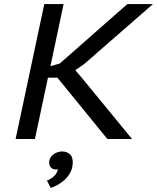

<svg xmlns="http://www.w3.org/2000/svg" viewBox="-20 -682 770 942"><path d="M56.6 0ZM261.7 -300.8H215.3L151.4 0H56.6L197.3 -662.1H292L227.5 -357.4L273.4 -370.6L605 -662.1H730.5L394.5 -369.1L349.6 -337.4L381.8 -299.8L627.9 0H506.8ZM221.2 115.2Q221.2 103 226.8 93Q232.4 83 241.5 75.9Q250.5 68.8 262 64.9Q273.4 61 284.7 61Q310.5 61 326.2 78.1Q331.5 84 334.2 93.3Q336.9 102.5 336.9 113.8Q336.9 142.6 325 164.3Q313 186 295.9 201.4Q278.8 216.8 260.3 226.3Q241.7 235.8 229 240.2L210.4 204.1Q229 196.8 244.4 182.9Q259.8 168.9 264.2 148.4Q245.1 152.3 233.2 142.6Q221.2 132.8 221.2 115.2Z"/></svg>

Font: PT Astra Sans
Style: Italic
Weight: 400
Italic angle: -16°
Designer: A.Korolkova, I. Chaeva
Foundry: ParaType Ltd
Version: Version 1.001; ttfautohint (v1.6)